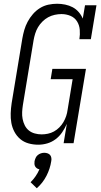

<svg xmlns="http://www.w3.org/2000/svg" viewBox="-20 -763 540 1023"><path d="M184 8Q157 8 132 1Q107 -6 88 -22Q69 -38 57 -60.5Q45 -83 40.5 -108Q36 -133 37 -159.5Q38 -186 42 -213L99 -558Q103 -581 109.5 -603.5Q116 -626 127.5 -647.5Q139 -669 155.5 -688Q172 -707 193 -720Q214 -733 237.5 -738Q261 -743 284 -743Q306 -743 327.5 -738.5Q349 -734 367 -724.5Q385 -715 399 -699Q413 -683 421 -664L433 -735H494L464 -554H403Q407 -579 405 -604Q403 -629 390.5 -649Q378 -669 355.5 -678.5Q333 -688 308 -688H307Q290 -688 271.5 -684Q253 -680 236.5 -671Q220 -662 206 -648Q192 -634 182.5 -618Q173 -602 167.5 -584Q162 -566 159 -549L102 -204Q99 -185 98 -166Q97 -147 100.5 -129Q104 -111 112 -95Q120 -79 133.5 -68Q147 -57 165 -52Q183 -47 202 -47Q218 -47 235 -50.5Q252 -54 267.5 -62.5Q283 -71 296 -84Q309 -97 318 -112.5Q327 -128 332.5 -144.5Q338 -161 340 -177L367 -341H250L259 -396H438L372 0H319L336 -103Q326 -80 311.5 -58.5Q297 -37 276.5 -21.5Q256 -6 232 1Q208 8 184 8ZM176 240 143 208Q158 193 170 175.5Q182 158 190 139Q183 138 177 134Q171 130 167.5 124Q164 118 163.5 110.5Q163 103 164 96Q166 87 170 78Q174 69 181.5 63Q189 57 198 54Q207 51 216 51Q225 51 233.5 54Q242 57 247 63Q252 69 253.5 78Q255 87 253 96Q247 136 227.5 174Q208 212 176 240Z"/></svg>

Font: Iosevka Slab Light Oblique
Style: Regular
Weight: 300
Italic angle: -9°
Monospace: yes
Designer: Belleve Invis
Foundry: Belleve Invis
Version: Version 11.1.1; ttfautohint (v1.8.3)